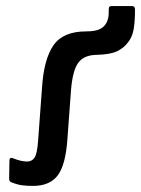

<svg xmlns="http://www.w3.org/2000/svg" viewBox="-20 -598 463 630"><path d="M88 12Q68 12 52.5 10Q37 8 17 0Q10 -3 10 -11L11 -72Q11 -77 14 -79Q17 -81 22 -79Q49 -68 69 -68Q85 -68 93.5 -81Q102 -94 105 -136L118 -312Q124 -404 155.5 -449.5Q187 -495 263 -495Q295 -495 310.5 -504Q326 -513 332 -529Q336 -539 336.5 -549.5Q337 -560 337 -570Q337 -578 346 -578H414Q423 -578 423 -566Q423 -528 418.5 -502Q414 -476 400 -459Q387 -441 364.5 -430Q342 -419 296 -418Q254 -417 236 -391Q218 -365 213 -302L201 -139Q195 -56 169 -22Q143 12 88 12Z"/></svg>

Font: Sofia Sans Semi Condensed SemiBold
Style: Regular
Weight: 600
Designer: Botio Nikoltchev, Ani Petrova
Foundry: lettersoup
Version: Version 4.100